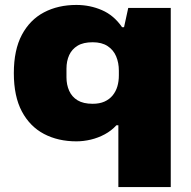

<svg xmlns="http://www.w3.org/2000/svg" viewBox="-20 -560 771 777"><path d="M459 197V-53H451Q431 -31 404 -16.5Q377 -2 347.5 5Q318 12 289 12Q215 12 158 -18Q101 -48 68.5 -109Q36 -170 36 -264Q36 -358 68.5 -419Q101 -480 158 -510Q215 -540 289 -540Q344 -540 392.5 -519Q441 -498 474 -450H482L499 -528H671V197ZM355 -140Q383 -140 403 -149Q423 -158 436 -174Q449 -190 455 -210.5Q461 -231 461 -255V-274Q461 -306 450 -332Q439 -358 415.5 -373.5Q392 -389 355 -389Q317 -389 294 -375Q271 -361 260 -337Q249 -313 249 -282V-247Q249 -217 260 -192.5Q271 -168 294 -154Q317 -140 355 -140Z"/></svg>

Font: Archivo SemiBold SemiExpanded Black
Style: Regular
Weight: 900
Width: 6
Version: Version 2.001